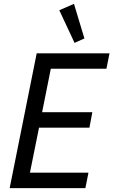

<svg xmlns="http://www.w3.org/2000/svg" viewBox="-20 -974 587 994"><path d="M30 0 170 -698H547L531 -618H243L198 -393H458L443 -313H182L135 -80H438L422 0ZM287 -921 363 -954 417 -775 366 -752Z"/></svg>

Font: IBM Plex Sans Condensed Text
Style: Italic
Weight: 450
Width: 3
Italic angle: -11°
Designer: Mike Abbink, Paul van der Laan, Pieter van Rosmalen
Foundry: Bold Monday
Version: Version 1.1